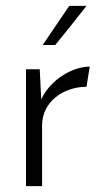

<svg xmlns="http://www.w3.org/2000/svg" viewBox="-20 -637 334 657"><path d="M287 -409C228 -409 153 -365 121 -297L116 -400H69V0H124V-208C124 -288 196 -340 276 -340ZM169 -483C205 -527 241 -572 276 -617H217L126 -483Z"/></svg>

Font: Josefin Sans
Style: Regular
Weight: 400
Designer: Santiago Orozco
Foundry: Typemade
Version: 1.000